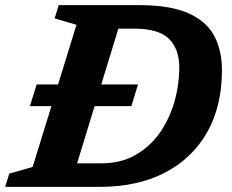

<svg xmlns="http://www.w3.org/2000/svg" viewBox="-43 -727 903 747"><path d="M73.5 -314 99.5 -398.5H183L254.5 -630.5L169.5 -655.5L185.5 -707H498.5Q618.5 -707 689 -676Q759.5 -645 790 -588.2Q820.5 -531.5 820.5 -454Q820.5 -314 762.8 -212.2Q705 -110.5 598.5 -55.2Q492 0 345.5 0H-23L-7 -51.5L84 -77.5L157 -314ZM351 -91.5Q427 -91.5 483.8 -123.8Q540.5 -156 578.5 -210.2Q616.5 -264.5 635.5 -330.8Q654.5 -397 654.5 -465Q654.5 -536 614.5 -575.8Q574.5 -615.5 480 -615.5H417.5L351 -398.5H494L468 -314H325L257 -91.5Z"/></svg>

Font: Newsreader Caption SemiBold
Style: Italic
Weight: 600
Italic angle: -17°
Designer: Hugues Gentile
Foundry: Production Type
Version: Version 1.001